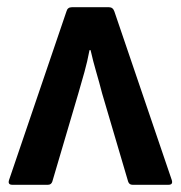

<svg xmlns="http://www.w3.org/2000/svg" viewBox="-20 -512 501 532"><path d="M14 0Q1 0 5 -13L164 -480Q167 -492 179 -492H282Q293 -492 297 -480L456 -13Q460 0 447 0H347Q338 0 335 -9L263 -253Q255 -284 246.5 -313Q238 -342 231 -373H228Q222 -341 214 -312.5Q206 -284 197 -253L125 -9Q122 0 113 0Z"/></svg>

Font: Sofia Sans Semi Condensed
Style: Bold
Weight: 700
Designer: Botio Nikoltchev, Ani Petrova
Foundry: lettersoup
Version: Version 4.100; ttfautohint (v1.8.4.7-5d5b)